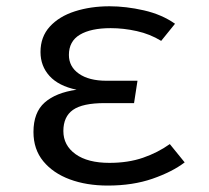

<svg xmlns="http://www.w3.org/2000/svg" viewBox="-20 -571 655 603"><path d="M401 -247.2H308.7Q239.5 -247.2 209.2 -225.9Q179 -204.6 179 -159.5Q179 -114.4 217.2 -86.9Q255.4 -59.5 323.6 -59.5Q382.6 -59.5 429.2 -75.6Q475.9 -91.8 513.3 -118.5L560 -61Q521 -31.3 459 -9.7Q396.9 11.8 318.5 11.8Q251.8 11.8 199.2 -7.7Q146.7 -27.2 115.9 -64.6Q85.1 -102.1 85.1 -156.4Q85.1 -217.9 120.3 -249Q155.4 -280 220.5 -289.2Q164.1 -301 135.6 -332.3Q107.2 -363.6 107.2 -407.7Q107.2 -455.4 136.4 -487.4Q165.6 -519.5 215.1 -535.4Q264.6 -551.3 324.1 -551.3Q375.4 -551.3 431.8 -538.5Q488.2 -525.6 529.7 -496.4L486.2 -442.6Q451.3 -464.1 409.7 -473.3Q368.2 -482.6 327.7 -482.6Q265.6 -482.6 231 -462.1Q196.4 -441.5 196.4 -398.5Q196.4 -361.5 227.9 -339.5Q259.5 -317.4 314.4 -317.4H411.8Z"/></svg>

Font: FiraCode Nerd Font
Style: Regular
Weight: 400
Designer: Carrois Corporate, Edenspiekermann AG, Nikita Prokopov
Foundry: Carrois Corporate, Edenspiekermann AG, Nikita Prokopov
Version: Version 6.002;Nerd Fonts 2.2.2